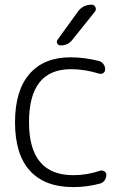

<svg xmlns="http://www.w3.org/2000/svg" viewBox="-20 -796 532 805"><path d="M305.7 -746.1Q327.1 -776.4 364.3 -776.4Q375 -776.4 379.9 -766.1Q384.8 -755.9 377.9 -747.1L283.2 -628.9Q264.6 -605.5 234.4 -605.5Q224.6 -605.5 220.2 -613.8Q215.8 -622.1 221.7 -629.9ZM287.1 -61.5Q343.8 -61.5 399.4 -80.1Q409.2 -83 417.5 -77.6Q425.8 -72.3 425.8 -62.5Q425.8 -49.8 418.5 -39.6Q411.1 -29.3 399.4 -26.4Q344.7 -11.7 291 -11.7Q288.1 -11.7 285.2 -11.7Q168 -11.7 105.5 -80.1Q43 -148.4 43 -283.2Q43 -416 103.5 -485.8Q164.1 -555.7 275.4 -555.7Q335.9 -555.7 395.5 -540Q406.2 -537.1 413.6 -527.3Q420.9 -517.6 420.9 -505.9Q420.9 -495.1 413.1 -489.7Q405.3 -484.4 395.5 -487.3Q335 -505.9 277.3 -505.9Q101.6 -505.9 101.6 -283.7Q101.6 -61.5 287.1 -61.5Z"/></svg>

Font: irohamaru Light
Style: Regular
Weight: 200
Designer: [Source Han Sans]
Ryoko NISHIZUKA  (kana & ideographs); Paul D. Hunt (Latin, Greek & Cyrillic); Wenlong ZHANG  (bopomofo
Version: Version 1.01